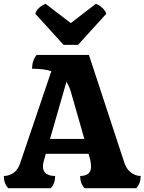

<svg xmlns="http://www.w3.org/2000/svg" viewBox="-40 -986 757 1006"><path d="M3 0Q-20 -25 -20 -64Q7 -64 30.5 -80Q54 -96 65 -129L229 -613Q189 -626 128 -626Q128 -669 152 -698H426L612 -132Q623 -99 647 -81.5Q671 -64 697 -64Q697 -25 674 0H403Q380 -25 380 -64Q406 -64 421.5 -75.5Q437 -87 437 -112Q437 -121 435.5 -133Q434 -145 430 -159L424 -180H200L194 -159Q190 -146 187.5 -135Q185 -124 185 -115Q185 -88 202 -76Q219 -64 249 -64Q249 -25 226 0ZM222 -258H402L331 -506Q322 -536 308 -557ZM293 -751 145 -914Q150 -931 165 -945Q180 -959 199 -966L331 -865L462 -966Q481 -959 496 -945Q511 -931 517 -914L369 -751Z"/></svg>

Font: Calistoga
Style: Regular
Weight: 400
Designer: Yvonne Schuttler, Eben Sorkin
Foundry: www.sorkintype.com
Version: Version 1.010; ttfautohint (v1.8.4.7-5d5b)